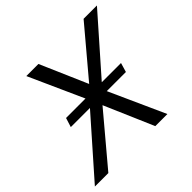

<svg xmlns="http://www.w3.org/2000/svg" viewBox="-174 -828 998 998"><g transform="rotate(-45 324.5 -329.0)"><path d="M-12 0 286 -338 142 -658H231L344 -398L563 -658H661L372 -330L521 0H432L315 -271L87 0ZM118 -307 134 -358H330L320 -307ZM320 -307 330 -358H538L523 -307Z"/></g></svg>

Font: Ysabeau Infant Medium
Style: Italic
Weight: 500
Italic angle: -12°
Designer: Christian Thalmann (Catharsis Fonts)
Version: Version 2.001;gftools[0.9.30]; featfreeze: ss01,ss02,lnum